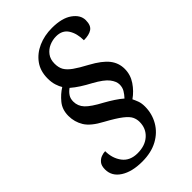

<svg xmlns="http://www.w3.org/2000/svg" viewBox="-258 -852 1060 1060"><g transform="rotate(-45 272.0 -322.5)"><path d="M196 115Q117 115 68.5 84Q20 53 20 0Q20 -29 32.5 -44Q45 -59 61.5 -65Q78 -71 92 -71Q92 -15 122 24.5Q152 64 211 64Q270 64 305.5 32Q341 0 341 -51Q341 -72 332 -91Q323 -110 293.5 -133Q264 -156 202 -190Q134 -226 110 -265.5Q86 -305 86 -352Q86 -401 113.5 -434.5Q141 -468 175 -489Q166 -503 158.5 -526Q151 -549 151 -579Q151 -637 180 -677Q209 -717 257.5 -738.5Q306 -760 365 -760Q443 -760 485.5 -729.5Q528 -699 528 -658Q528 -617 505.5 -602Q483 -587 442 -587Q442 -640 419.5 -675.5Q397 -711 349 -711Q321 -711 295.5 -700Q270 -689 253 -666.5Q236 -644 236 -610Q236 -579 248 -558.5Q260 -538 288 -518Q316 -498 365 -472Q433 -435 461.5 -398.5Q490 -362 490 -316Q490 -270 464 -231.5Q438 -193 401 -167Q408 -153 415 -134.5Q422 -116 422 -90Q422 -34 395 13Q368 60 317.5 87.5Q267 115 196 115ZM373 -201Q388 -217 398.5 -234.5Q409 -252 409 -275Q409 -299 388 -326.5Q367 -354 307 -387Q275 -404 248.5 -421Q222 -438 200 -457Q182 -444 171.5 -428Q161 -412 161 -389Q161 -354 185.5 -327.5Q210 -301 276 -266Q303 -251 329 -234Q355 -217 373 -201Z"/></g></svg>

Font: Noto Serif Medium
Style: Italic
Weight: 500
Italic angle: -12°
Designer: Monotype Design Team
Foundry: Monotype Imaging Inc.
Version: Version 2.014; ttfautohint (v1.8.4.7-5d5b)